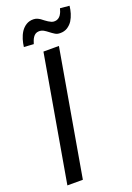

<svg xmlns="http://www.w3.org/2000/svg" viewBox="-168 -958 700 1019"><g transform="rotate(-20 182.0 -448.5)"><path d="M363.8 -892.1 311.5 -897C310.1 -891.1 308.1 -884.8 305.7 -878.4C303.2 -872.1 299.8 -866.2 296.4 -860.8C292.5 -855.5 288.1 -851.1 282.7 -847.7C277.3 -844.2 271 -842.3 263.7 -841.8C256.8 -841.3 250.5 -842.3 244.6 -844.7C238.8 -847.2 233.4 -850.1 228 -853.5C222.7 -856.9 217.3 -860.4 211.9 -864.7C206.5 -869.1 201.2 -873 195.8 -877C190.4 -880.4 184.6 -883.8 178.7 -886.2C172.9 -888.7 166.5 -889.6 159.2 -890.1C143.1 -890.6 128.9 -886.7 117.2 -879.4C105.5 -872.1 95.7 -862.3 87.9 -850.6C80.1 -838.4 74.2 -825.2 69.8 -811C65.4 -796.4 62.5 -782.2 61 -769L115.7 -765.6C117.2 -771.5 119.6 -777.8 122.1 -784.2C124.5 -790.5 127.4 -796.4 131.3 -801.8C134.8 -807.1 139.2 -811.5 144.5 -814.9C149.9 -818.4 155.8 -819.8 163.1 -820.3C173.3 -820.8 182.1 -818.4 190.4 -814C198.7 -809.1 206.5 -803.7 214.4 -797.4C222.2 -791 230.5 -785.6 238.8 -780.3C247.1 -774.9 256.3 -772.5 267.1 -772.5C283.2 -772 297.4 -775.9 309.1 -783.2C320.3 -790.5 330.1 -799.8 337.9 -811.5C345.2 -823.2 351.1 -836.4 355.5 -850.6C359.9 -864.7 362.3 -878.4 363.8 -892.1ZM26.9 0H114.3L237.8 -710.9H150.4Z"/></g></svg>

Font: Roboto Condensed
Style: Italic
Weight: 400
Designer: Google
Version: Version 1.000;PS 001.000;hotconv 1.0.88;makeotf.lib2.5.64775